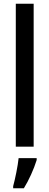

<svg xmlns="http://www.w3.org/2000/svg" viewBox="-20 -873 262 1021"><path d="M159 -93V-853H64V-93ZM175 -22V-32H79C75 9 60 81 50 117V128H107C133 86 160 27 175 -22Z"/></svg>

Font: Noto Sans Kannada UI ExtraCondensed Medium
Style: Regular
Weight: 500
Width: 2
Designer: Jelle Bosma - Monotype Design Team
Foundry: Monotype Imaging Inc.
Version: Version 2.005